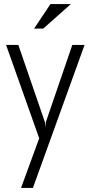

<svg xmlns="http://www.w3.org/2000/svg" viewBox="-20 -720 434 940"><path d="M141.1 200.2H83L171.9 -43L9.8 -500H69.8L200.2 -121.1L202.1 -95.2L204.1 -121.1L334 -500H394ZM191.9 -580.1H147L227.1 -700.2H327.1Z"/></svg>

Font: Abel
Style: Regular
Weight: 400
Designer: Matthew Desmond
Foundry: Matthew Desmond
Version: Version 1.002